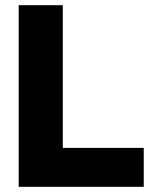

<svg xmlns="http://www.w3.org/2000/svg" viewBox="-20 -720 606 740"><path d="M52 0V-700H222V-150H534V0Z"/></svg>

Font: Our Lexend
Style: Bold
Weight: 700
Designer: Bonnie Shaver-Troup, Thomas Jockin
Foundry: Lexend
Version: Version 1.007